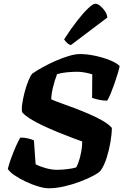

<svg xmlns="http://www.w3.org/2000/svg" viewBox="-20 -1010 662 1030"><path d="M242 0Q218 0 184.5 -10Q151 -20 117.5 -36Q84 -52 57.5 -70Q31 -88 22 -104Q28 -129 40 -162Q52 -195 65.5 -225.5Q79 -256 89 -272Q112 -272 132 -267Q152 -262 162 -257L171 -129Q193 -117 225.5 -108Q258 -99 286 -99Q307 -99 339 -102.5Q371 -106 389 -112Q403 -139 412 -178Q421 -217 421 -251Q399 -259 364 -272Q329 -285 289 -301.5Q249 -318 210.5 -336Q172 -354 142.5 -372.5Q113 -391 99 -408Q95 -422 99 -451Q103 -480 111.5 -513Q120 -546 131 -574Q142 -602 153 -615Q176 -631 209.5 -649.5Q243 -668 279.5 -684Q316 -700 350 -710Q384 -720 409 -720Q446 -720 489 -711Q532 -702 568.5 -687.5Q605 -673 622 -656Q619 -640 611 -613.5Q603 -587 593 -558.5Q583 -530 573 -506Q563 -482 555 -470Q530 -470 507.5 -475.5Q485 -481 474 -485L475 -611Q462 -616 438 -620.5Q414 -625 396 -625Q368 -625 337.5 -622Q307 -619 286 -612Q273 -578 264 -540.5Q255 -503 255 -477Q275 -468 309 -456Q343 -444 382.5 -429Q422 -414 461 -397Q500 -380 532 -361.5Q564 -343 580 -324Q580 -291 572.5 -247.5Q565 -204 552 -163Q539 -122 520 -95Q510 -83 480 -67Q450 -51 409 -35.5Q368 -20 324 -10Q280 0 242 0ZM360 -768Q347 -772 337.5 -782Q328 -792 324 -799Q360 -855 393.5 -898Q427 -941 453 -965.5Q479 -990 491 -990Q503 -990 517 -979Q531 -968 542.5 -951Q554 -934 556 -916Z"/></svg>

Font: Texturina 72pt 72pt Black
Style: Italic
Weight: 900
Italic angle: -11°
Designer: Guillermo Torres Carreño
Foundry: Omnibus-Type
Version: Version 1.002; ttfautohint (v1.8.3)